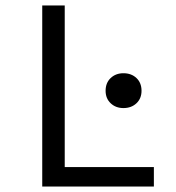

<svg xmlns="http://www.w3.org/2000/svg" viewBox="-20 -680 640 700"><path d="M134 -660H216V-71H541V0H134ZM365 -349Q365 -378 383.5 -395.5Q402 -413 430 -413Q459 -413 477.5 -395.5Q496 -378 496 -349Q496 -321 477.5 -303.5Q459 -286 430 -286Q402 -286 383.5 -303.5Q365 -321 365 -349Z"/></svg>

Font: Office Code Pro
Style: Regular
Weight: 400
Designer: Nathan Rutzky & Paul D. Hunt
Foundry: Adobe Systems Incorporated
Version: Version 1.004